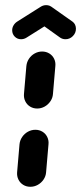

<svg xmlns="http://www.w3.org/2000/svg" viewBox="-20 -716 311 736"><path d="M96.3 0Q81.1 0 69.1 -7.4Q57 -14.8 50.7 -27.6Q44.4 -40.4 45.6 -55.6L54.8 -163Q56.3 -178.1 65 -190.9Q73.7 -203.7 87 -211.1Q100.4 -218.5 115.6 -218.5Q130.7 -218.5 142.8 -211.1Q154.8 -203.7 161.1 -190.9Q167.4 -178.1 165.9 -163L156.7 -55.6Q155.6 -40.4 146.9 -27.6Q138.1 -14.8 124.8 -7.4Q111.5 0 96.3 0ZM122.6 -300Q107.4 -300 95.4 -307.4Q83.3 -314.8 77 -327.6Q70.7 -340.4 71.9 -355.6L81.1 -463Q82.6 -478.1 91.1 -490.9Q99.6 -503.7 113 -511.1Q126.3 -518.5 141.5 -518.5Q156.7 -518.5 168.9 -511.1Q181.1 -503.7 187.4 -490.9Q193.7 -478.1 192.2 -463L183 -355.6Q181.9 -340.4 173.1 -327.6Q164.4 -314.8 151.1 -307.4Q137.8 -300 122.6 -300ZM157 -696.3Q171.5 -696.3 181.3 -686.5Q191.1 -676.7 191.1 -662.6Q191.1 -652.2 186.1 -643.5Q181.1 -634.8 172.6 -628.9L81.9 -571.9Q72.2 -565.6 60.7 -565.6Q46.3 -565.6 36.5 -575.6Q26.7 -585.6 26.7 -600Q26.7 -610 31.9 -618.7Q37 -627.4 45.6 -633L135.9 -690Q145.6 -696.3 157 -696.3ZM176.7 -690.4 258.1 -633Q264.4 -628.5 267.8 -621.3Q271.1 -614.1 271.1 -605.9Q271.1 -589.6 259.3 -577.6Q247.4 -565.6 231.1 -565.6Q219.6 -565.6 210.4 -571.9L130.7 -628.9Z"/></svg>

Font: 26F Galaxy Sans Black
Style: Italic
Weight: 900
Italic angle: -5°
Designer: C₂₉H₂₅N₃O₅
Version: Version 1.200